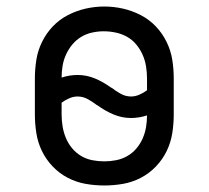

<svg xmlns="http://www.w3.org/2000/svg" viewBox="-20 -561 640 589"><path d="M300 8Q271 8 242.5 3Q214 -2 188 -15.5Q162 -29 141.5 -50.5Q121 -72 108.5 -98Q96 -124 91.5 -152.5Q87 -181 87 -210V-320Q87 -349 91.5 -377.5Q96 -406 109 -432.5Q122 -459 142 -480Q162 -501 188 -514.5Q214 -528 242.5 -534.5Q271 -541 300 -541Q329 -541 357.5 -534.5Q386 -528 412 -514.5Q438 -501 458 -480Q478 -459 491 -432.5Q504 -406 508.5 -377.5Q513 -349 513 -320V-210Q513 -181 508.5 -152.5Q504 -124 491.5 -98Q479 -72 458.5 -50.5Q438 -29 412 -15.5Q386 -2 357.5 3Q329 8 300 8ZM382 -265Q395 -265 407.5 -270.5Q420 -276 431 -284V-320Q431 -339 428 -357.5Q425 -376 417.5 -393Q410 -410 398 -424.5Q386 -439 370 -448Q354 -457 335.5 -461Q317 -465 298 -465Q280 -465 262 -461Q244 -457 228.5 -447.5Q213 -438 201.5 -424Q190 -410 182.5 -393.5Q175 -377 172 -359Q169 -341 169 -323Q181 -327 193.5 -329Q206 -331 218 -331Q246 -331 272 -320Q298 -309 321 -292H322Q335 -282 350 -273.5Q365 -265 382 -265ZM300 -66Q318 -66 336 -69.5Q354 -73 370 -82Q386 -91 398 -105Q410 -119 417.5 -136Q425 -153 428 -171Q431 -189 431 -207Q419 -203 406.5 -201Q394 -199 382 -199Q354 -199 328 -210Q302 -221 279 -238H278Q265 -248 250 -256.5Q235 -265 218 -265Q205 -265 192.5 -259.5Q180 -254 169 -246V-210Q169 -192 172 -173.5Q175 -155 182 -138Q189 -121 201 -106.5Q213 -92 229 -82.5Q245 -73 263.5 -69.5Q282 -66 300 -66Z"/></svg>

Font: Iosevka Curly Slab Extended
Style: Regular
Weight: 400
Width: 7
Monospace: yes
Designer: Belleve Invis
Foundry: Belleve Invis
Version: Version 11.1.0; ttfautohint (v1.8.3)